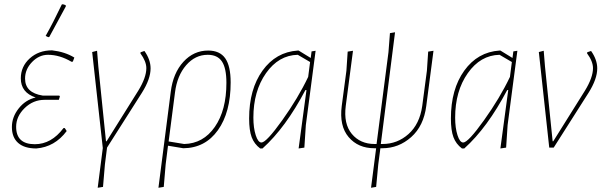

<svg xmlns="http://www.w3.org/2000/svg" viewBox="-20 -695 2848 904"><path d="M271 -674 276 -675 289 -671 290 -665Q267 -622 212 -521L207 -520L195 -526Q229 -586 271 -674ZM151 4Q95 4 65.5 -22Q36 -48 36 -97Q36 -144 68 -184.5Q100 -225 148 -236Q78 -259 78 -326Q78 -382 120 -420Q162 -458 225 -458Q286 -451 330 -424L323 -405L317 -404Q261 -437 206 -437Q164 -437 131 -403Q98 -369 98 -325Q98 -258 181 -245H259L262 -241L257 -225H190Q136 -225 96 -186Q56 -147 56 -98Q56 -16 144 -16Q222 -16 279 -92H285L294 -78Q238 -3 151 4Z M660 -455Q689 -414 689 -373Q689 -323 648 -258L484 0L474 79L465 185L440 189L464 2L414 -450L437 -456L443 -382L479 -30H482L631 -268Q669 -330 669 -374Q669 -406 641 -444L642 -449Z M726 189 784 -263Q795 -351 843.5 -404Q892 -457 960 -457Q1015 -457 1040.5 -420.5Q1066 -384 1066 -307Q1066 -166 1006 -82Q946 2 843 3L771 -9L760 79L751 185ZM804 -260 774 -29 847 -17Q937 -19 991.5 -97.5Q1046 -176 1046 -305Q1046 -374 1025 -405.5Q1004 -437 958 -437Q899 -437 856.5 -388Q814 -339 804 -260Z M1205 4Q1177 -17 1165 -49Q1153 -81 1153 -137Q1153 -275 1216 -362.5Q1279 -450 1382 -457H1386L1443 -422L1447 -453L1466 -456L1420 -106L1413 0L1386 4L1423 -271H1418Q1325 -94 1216 4ZM1173 -141Q1173 -93 1184 -58.5Q1195 -24 1211 -24Q1234 -24 1309 -129Q1384 -234 1431 -333L1440 -403L1382 -437Q1292 -435 1232.5 -350.5Q1173 -266 1173 -141Z M1743 3Q1666 3 1621.5 -49.5Q1577 -102 1589 -196L1611 -362L1617 -452L1642 -456L1608 -197Q1597 -112 1636.5 -64.5Q1676 -17 1744 -17H1753L1809 -449L1816 -539L1840 -543L1773 -17H1781Q1851 -17 1903.5 -64Q1956 -111 1968 -196L1990 -362L1996 -452L2021 -456L1987 -196Q1975 -102 1916 -49.5Q1857 3 1780 3H1771L1761 79L1751 185L1727 189L1751 3Z M2155 4Q2127 -17 2115 -49Q2103 -81 2103 -137Q2103 -275 2166 -362.5Q2229 -450 2332 -457H2336L2393 -422L2397 -453L2416 -456L2370 -106L2363 0L2336 4L2373 -271H2368Q2275 -94 2166 4ZM2123 -141Q2123 -93 2134 -58.5Q2145 -24 2161 -24Q2184 -24 2259 -129Q2334 -234 2381 -333L2390 -403L2332 -437Q2242 -435 2182.5 -350.5Q2123 -266 2123 -141Z M2763 -455Q2792 -414 2792 -373Q2792 -323 2751 -258L2587 0H2566L2517 -450L2540 -456L2546 -382L2582 -30H2585L2734 -268Q2772 -330 2772 -374Q2772 -406 2744 -444L2745 -449Z"/></svg>

Font: Alegreya Sans SC Thin
Style: Italic
Weight: 100
Italic angle: -7°
Designer: Juan Pablo del Peral
Foundry: Huerta Tipografica
Version: Version 2.007